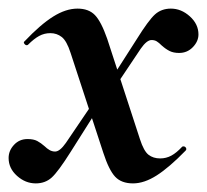

<svg xmlns="http://www.w3.org/2000/svg" viewBox="-29 -415 481 446"><path d="M211 -60 135 -292Q126 -320 114.5 -329Q103 -338 88 -338Q74 -338 62 -331.5Q50 -325 36 -311Q35 -310 33 -310Q30 -310 27.5 -313.5Q25 -317 28 -319Q65 -358 94.5 -376.5Q124 -395 151 -395Q177 -395 191.5 -380Q206 -365 220 -325L296 -92Q305 -64 316 -55.5Q327 -47 343 -47Q357 -47 369 -53.5Q381 -60 394 -74Q395 -75 397 -75Q401 -75 403 -71.5Q405 -68 402 -65Q364 -26 335 -7.5Q306 11 280 11Q253 11 238.5 -4.5Q224 -20 211 -60ZM-9 -48Q-9 -65 3.5 -78.5Q16 -92 35 -92Q49 -92 57.5 -87.5Q66 -83 75 -75Q80 -70 86 -66.5Q92 -63 99 -63Q110 -63 124 -83L204 -201L214 -187L135 -62Q106 -16 91 -2.5Q76 11 54 11Q30 11 10.5 -6.5Q-9 -24 -9 -48ZM208 -198 288 -323Q316 -368 331 -381.5Q346 -395 368 -395Q392 -395 412 -377Q432 -359 432 -335Q432 -319 419 -305.5Q406 -292 387 -292Q374 -292 365 -296.5Q356 -301 347 -309Q340 -316 335 -319Q330 -322 323 -322Q312 -322 298 -302L219 -184Z"/></svg>

Font: Cormorant Infant
Style: Bold Italic
Weight: 700
Italic angle: -10°
Designer: Christian Thalmann (Catharsis Fonts)
Foundry: Catharsis Fonts
Version: Version 4.000